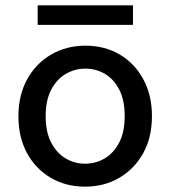

<svg xmlns="http://www.w3.org/2000/svg" viewBox="-20 -687 639 719"><path d="M298 12Q227 12 170.5 -21Q114 -54 81.5 -113Q49 -172 49 -252Q49 -331 82 -390.5Q115 -450 172 -483Q229 -516 300 -516Q372 -516 428 -483Q484 -450 516.5 -390.5Q549 -331 549 -252Q549 -172 516 -113Q483 -54 426.5 -21Q370 12 298 12ZM298 -74Q339 -74 372.5 -94Q406 -114 426.5 -153.5Q447 -193 447 -252Q447 -311 427 -350.5Q407 -390 373.5 -410Q340 -430 300 -430Q260 -430 226 -410Q192 -390 171.5 -350.5Q151 -311 151 -252Q151 -193 171.5 -153.5Q192 -114 225.5 -94Q259 -74 298 -74ZM121 -594V-667H478V-594Z"/></svg>

Font: DM Sans Medium
Style: Regular
Weight: 500
Designer: Colophon Foundry, Jonny Pinhorn
Foundry: Colophon Foundry
Version: Version 4.004; ttfautohint (v1.8.4.7-5d5b)